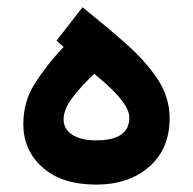

<svg xmlns="http://www.w3.org/2000/svg" viewBox="-20 -501 521 519"><path d="M151.9 -374C119.1 -339.4 93.3 -305.7 73.2 -273.9C53.2 -241.7 43 -205.6 43 -166C43 -118.7 60.1 -79.6 94.7 -48.8C128.9 -17.6 177.7 -2 240.7 -2C298.8 -2 346.7 -18.1 383.3 -50.3C419.9 -82 438.5 -126 438.5 -182.1C438.5 -220.2 427.2 -255.9 404.8 -289.1C382.3 -322.3 353 -354.5 317.4 -385.7C281.7 -417 243.7 -448.7 203.1 -481.4L132.8 -391.1ZM329.6 -183.1C329.6 -142.1 299.8 -121.6 240.2 -121.6C183.1 -121.6 151.9 -144.5 151.9 -177.7C151.9 -196.8 160.2 -217.3 177.2 -238.8C193.8 -260.3 212.9 -281.2 234.9 -301.3C276.9 -267.1 329.6 -219.7 329.6 -183.1Z"/></svg>

Font: Vazirmatn SemiBold
Style: Regular
Weight: 600
Designer: Saber Rastikerdar
Foundry: Saber Rastikerdar
Version: Version 33.003